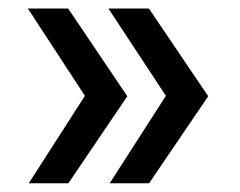

<svg xmlns="http://www.w3.org/2000/svg" viewBox="-20 -496 559 447"><path d="M235.4 -69.3 366.2 -272.9 232.4 -476.1H326.7L464.8 -272L327.1 -69.3ZM46.9 -69.3 177.7 -272.9 44.9 -476.1H138.7L276.4 -272L139.2 -69.3Z"/></svg>

Font: Comme Medium
Style: Regular
Weight: 500
Version: Version 1.000;gftools[0.9.27]